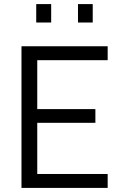

<svg xmlns="http://www.w3.org/2000/svg" viewBox="-20 -918 593 938"><path d="M85 0ZM162 -624V-385H446V-318H162V-68H506V0H85V-692H506V-624ZM157 -898H230V-808H157ZM361 -898H433V-808H361Z"/></svg>

Font: Cairo
Style: Regular
Weight: 400
Designer: Mohamed Gaber, the designers of Titillium
Foundry: Kief Type Foundry
Version: Version 2.009; ttfautohint (v1.5.33-1714) -l 8 -r 50 -G 200 